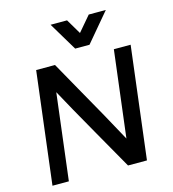

<svg xmlns="http://www.w3.org/2000/svg" viewBox="-135 -1066 1059 1177"><g transform="rotate(-15 394.5 -478.0)"><path d="M403.3 -775.9 295.4 -956.1H399.9L456.5 -860.8L537.6 -956.1H646L494.1 -775.9ZM51.3 0 138.2 -710.9H257.8Q292.5 -648.4 354.7 -538.3Q417 -428.2 468.5 -336.2Q520 -244.1 564 -162.1L631.3 -710.9H737.8L650.9 0H530.8Q508.3 -40.5 394.5 -239.7Q280.8 -439 222.2 -547.9L155.3 0Z"/></g></svg>

Font: Muli
Style: Semi-BoldItalic
Weight: 600
Italic angle: -7°
Designer: Vernon Adams
Foundry: newtypography
Version: Version 2.0; ttfautohint (v1.00rc1.2-2d82) -l 8 -r 50 -G 200